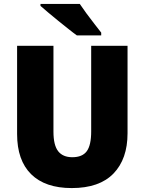

<svg xmlns="http://www.w3.org/2000/svg" viewBox="-20 -947 735 977"><path d="M629 -269Q629 -138 557.5 -64Q486 10 345 10Q210 10 138.5 -60.5Q67 -131 67 -265V-714H252V-277Q252 -208 276 -177.5Q300 -147 348 -147Q399 -147 421.5 -177.5Q444 -208 444 -278V-714H629ZM386 -927Q400 -906 420.5 -878Q441 -850 461.5 -824Q482 -798 495 -781V-767H371Q354 -779 329 -799Q304 -819 276.5 -841Q249 -863 225 -883.5Q201 -904 186 -917V-927Z"/></svg>

Font: Noto Sans Ethiopic SemiCondensed Black
Style: Regular
Weight: 900
Width: 4
Designer: Monotype Design Team
Foundry: Monotype Imaging Inc.
Version: Version 2.102; ttfautohint (v1.8.4.7-5d5b)